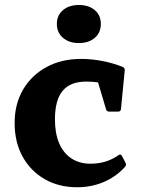

<svg xmlns="http://www.w3.org/2000/svg" viewBox="-20 -749 576 781"><path d="M293.8 12.7Q218.9 12.7 161.4 -20.5Q104 -53.7 71.7 -112.4Q39.5 -171.2 39.5 -248.5Q39.5 -325.7 73.6 -384.2Q107.7 -442.6 168.8 -476Q229.8 -509.4 310.2 -509.4Q352 -509.4 396 -500.9Q440 -492.4 479.9 -476.6Q488.4 -471.4 487.4 -462.6L472 -304.7Q470.4 -295.1 461 -295.1H423.6Q414.2 -295.1 411.4 -304.5L373.1 -432.9L424.9 -404.7Q405.1 -410.4 381 -413.8Q356.9 -417.1 330.7 -417.1Q265.9 -417.1 234.7 -379.4Q203.5 -341.7 203.5 -263.2Q203.5 -206.7 220.6 -166.5Q237.7 -126.3 270.3 -104.7Q302.8 -83.1 347.6 -83.1Q379.6 -83.1 408 -91.4Q436.4 -99.8 462.7 -118.3Q470.2 -124.1 475.7 -115.1L490.5 -87Q495.5 -79.9 489.1 -70.9Q453 -30.6 402.6 -8.9Q352.1 12.7 293.8 12.7ZM301 -573.9Q260.8 -573.9 236.1 -595.2Q211.3 -616.5 211.3 -651.6Q211.3 -686.8 236.1 -707.7Q260.8 -728.7 301 -728.7Q341.1 -728.7 365.6 -707.7Q390.2 -686.8 390.2 -651.6Q390.2 -616.5 365.6 -595.2Q341.1 -573.9 301 -573.9Z"/></svg>

Font: Hahmlet
Style: Regular
Weight: 400
Designer: Minjoo Ham & Mark Frömberg
Foundry: hypertype
Version: Version 1.002